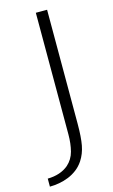

<svg xmlns="http://www.w3.org/2000/svg" viewBox="-134 -676 502 856"><g transform="rotate(-15 117.0 -247.5)"><path d="M177 -630V-104Q177 -42 170 -5Q163 32 144 61Q130 82 111.5 96Q93 110 72 118.5Q51 127 28.5 131Q6 135 -15 135V98Q44 97 81 66Q107 43 116 8.5Q125 -26 125 -69V-630Z"/></g></svg>

Font: Mukta ExtraLight
Style: Regular
Weight: 275
Designer: Girish Dalvi and Yashodeep Gholap
Foundry: Ek Type
Version: Version 2.538;PS 1.002;hotconv 16.6.51;makeotf.lib2.5.65220;